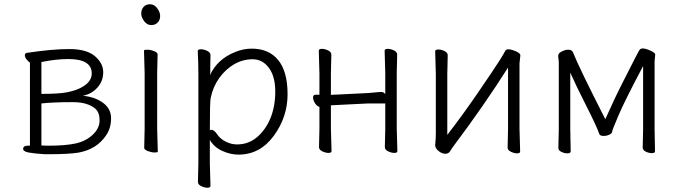

<svg xmlns="http://www.w3.org/2000/svg" viewBox="-20 -713 3194 904"><path d="M189 13Q140 10 114.5 5Q89 0 89 -12Q89 -27 110 -27H121V-418Q113 -423 105 -433.5Q97 -444 97 -453Q97 -462 106 -464Q224 -482 306 -482Q388 -482 427 -448.5Q466 -415 466 -373Q466 -331 438.5 -300.5Q411 -270 370 -262Q427 -257 465 -229Q503 -201 503 -156Q503 -111 481 -78Q436 -9 347 6Q300 13 217 13ZM302 -435Q245 -435 175 -421V-271Q256 -271 293 -278Q330 -285 355 -297Q412 -324 412 -367Q412 -435 302 -435ZM175 -28 207 -27Q288 -27 336 -37.5Q384 -48 416.5 -78.5Q449 -109 449 -146.5Q449 -184 428 -202Q391 -232 325 -232H314Q232 -232 175 -226Z M659 -613Q645 -631 645 -649.5Q645 -668 656 -680.5Q667 -693 686.5 -693Q706 -693 720 -674.5Q734 -656 734 -637.5Q734 -619 722.5 -607Q711 -595 692 -595Q673 -595 659 -613ZM659 -17 661 -105V-368L658 -475Q658 -479 673 -479Q688 -479 705 -472.5Q722 -466 722 -457L720 -368V-105L723 1Q723 5 708.5 5Q694 5 676.5 -1.5Q659 -8 659 -17Z M912 144 914 55V-368Q914 -421 911 -472Q911 -481 925.5 -481Q940 -481 955.5 -473.5Q971 -466 971 -454Q971 -454 970 -401Q970 -401 970 -372L969 -360Q1004 -435 1087 -468Q1126 -484 1165 -484Q1246 -484 1290 -430Q1334 -376 1334 -269Q1334 -162 1269 -73.5Q1204 15 1103 15Q1065 15 1026.5 -2.5Q988 -20 968 -54V56L971 162Q971 171 957 171Q943 171 927.5 163.5Q912 156 912 144ZM968 -100Q972 -102 976 -102Q988 -102 1002.5 -80.5Q1017 -59 1043 -46Q1069 -33 1096 -33Q1150 -33 1190.5 -67.5Q1231 -102 1253.5 -157Q1276 -212 1276 -282.5Q1276 -353 1246 -393.5Q1216 -434 1169.5 -434Q1123 -434 1082.5 -410.5Q1042 -387 1012.5 -346Q983 -305 972 -252Q968 -235 968 -100Z M1792 -20 1794 -108V-226H1715L1553 -218L1538 -217V-108Q1538 -108 1541 -2Q1541 7 1527 7Q1513 7 1497.5 -0.5Q1482 -8 1482 -20L1484 -108V-210Q1473 -212 1463.5 -226.5Q1454 -241 1454 -254Q1454 -267 1466 -267H1484V-367L1481 -474Q1481 -483 1495.5 -483Q1510 -483 1525 -475.5Q1540 -468 1540 -456L1538 -367V-266Q1542 -267 1546 -267H1552L1714 -275Q1729 -276 1747.5 -278Q1766 -280 1776 -280Q1786 -280 1794 -270V-367L1791 -474Q1791 -483 1805.5 -483Q1820 -483 1835 -475.5Q1850 -468 1850 -456L1848 -367V-108L1851 -2Q1851 7 1837 7Q1823 7 1807.5 -0.5Q1792 -8 1792 -20Z M2370 -18 2372 -106V-395Q2258 -215 2116 -26Q2107 -14 2099.5 -1.5Q2092 11 2076.5 11Q2061 11 2045 -2Q2029 -15 2029 -29V-31Q2032 -58 2032 -86V-364L2029 -471Q2029 -480 2043.5 -480Q2058 -480 2073 -472.5Q2088 -465 2088 -453L2086 -364V-78Q2156 -168 2232 -279Q2308 -390 2331 -426.5Q2354 -463 2358 -472Q2362 -481 2373 -481Q2384 -481 2397 -476Q2430 -465 2430 -452L2426 -415V-106L2429 0Q2429 9 2415 9Q2401 9 2385.5 1.5Q2370 -6 2370 -18Z M3006 -18 3008 -106V-402Q2922 -240 2892 -169.5Q2862 -99 2862 -92.5Q2862 -86 2850 -79.5Q2838 -73 2821 -73Q2804 -73 2801 -84Q2789 -119 2741 -213.5Q2693 -308 2665 -371V-106L2667 -1Q2667 9 2652 9Q2637 9 2623 2Q2609 -5 2609 -16L2611 -106V-422L2608 -449L2609 -455Q2611 -464 2626.5 -471.5Q2642 -479 2653 -479Q2664 -479 2669.5 -476Q2675 -473 2678 -466Q2708 -391 2830 -152Q2874 -251 2915.5 -332Q2957 -413 2970 -439Q2983 -465 2989 -475Q2995 -485 3005.5 -485Q3016 -485 3029 -480Q3065 -467 3065 -456L3062 -425V-106L3064 -1Q3064 8 3049.5 8Q3035 8 3020.5 1Q3006 -6 3006 -18Z"/></svg>

Font: LXGW WenKai Light
Style: Regular
Weight: 300
Designer: LXGW / Fontworks Inc.
Foundry: LXGW / Fontworks Inc.
Version: Version 1.501; October 10, 2024